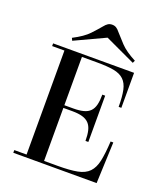

<svg xmlns="http://www.w3.org/2000/svg" viewBox="-154 -967 927 1072"><g transform="rotate(20 309.5 -430.5)"><path d="M52 -16H125V-634H52V-650H533V-442H517Q517 -503 509 -540.5Q501 -578 479 -599Q457 -620 418.5 -627Q380 -634 319 -634H229V-347H282Q318 -347 342.5 -353.5Q367 -360 381.5 -375Q396 -390 402 -414.5Q408 -439 408 -475H425V-200H408Q408 -236 402 -261Q396 -286 381.5 -301.5Q367 -317 342.5 -324Q318 -331 282 -331H229V-16H310Q382 -16 426 -24.5Q470 -33 494 -58Q518 -83 527.5 -128Q537 -173 541 -245H557L547 0H52ZM147 -700 140 -715Q202 -747 232 -779Q262 -811 281 -834Q292 -848 302.5 -854.5Q313 -861 327 -861Q341 -861 351.5 -854.5Q362 -848 373 -834Q393 -811 423 -779Q453 -747 514 -715L507 -700L327 -784Z"/></g></svg>

Font: Elsie
Style: Regular
Weight: 400
Designer: Alejandro Inler
Foundry: Alejandro Inler
Version: 1.001